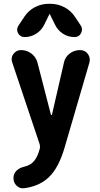

<svg xmlns="http://www.w3.org/2000/svg" viewBox="-20 -790 540 1037"><path d="M252.9 -769.5Q292 -769.5 327.6 -751Q363.3 -732.4 384.8 -699.2L416 -652.3Q428.7 -632.8 418 -611.3Q407.2 -589.8 382.8 -589.8Q347.7 -589.8 319.3 -608.4Q291 -627 276.4 -658.2L249 -713.9Q249 -714.8 248 -714.8Q247.1 -714.8 247.1 -713.9L219.7 -658.2Q205.1 -627 176.3 -608.4Q147.5 -589.8 113.3 -589.8Q88.9 -589.8 77.6 -610.8Q66.4 -631.8 80.1 -652.3L111.3 -699.2Q132.8 -732.4 168 -751Q203.1 -769.5 243.2 -769.5ZM412.1 -519.5Q439.5 -519.5 454.6 -498.5Q469.7 -477.5 462.9 -452.1L328.1 9.8Q296.9 115.2 245.6 165.5Q194.3 215.8 110.4 226.6Q86.9 229.5 69.8 212.9Q52.7 196.3 52.7 171.9Q52.7 148.4 68.8 132.3Q85 116.2 110.4 110.4Q145.5 102.5 164.6 79.1Q183.6 55.7 195.3 11.7Q197.3 2 194.3 -10.7L45.9 -453.1Q37.1 -478.5 52.7 -499Q68.4 -519.5 93.8 -519.5Q125 -519.5 149.9 -500.5Q174.8 -481.4 182.6 -451.2L254.9 -170.9Q254.9 -168.9 257.3 -168.9Q259.8 -168.9 260.7 -170.9L325.2 -451.2Q331.1 -481.4 356 -500.5Q380.9 -519.5 412.1 -519.5Z"/></svg>

Font: Rounded-X Mgen+ 2m bold
Style: Bold
Weight: 700
Designer: [Source Han Sans]
Ryoko NISHIZUKA  (kana & ideographs); Paul D. Hunt (Latin, Greek & Cyrillic); Wenlong ZHANG  (bopomofo
Version: Version 1.059.20150602